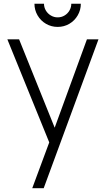

<svg xmlns="http://www.w3.org/2000/svg" viewBox="-20 -746 556 1006"><path d="M282 -605Q249 -605 221 -621.2Q193 -637.5 176.8 -665.5Q160.5 -693.5 160.5 -726.5H210.5Q210.5 -707.5 220.2 -691Q230 -674.5 246.5 -664.8Q263 -655 282 -655Q302 -655 318.2 -664.8Q334.5 -674.5 344 -691Q353.5 -707.5 353.5 -726.5H403.5Q403.5 -693.5 387.2 -665.5Q371 -637.5 343.2 -621.2Q315.5 -605 282 -605ZM149 240 238 0 18.5 -540H80L266.5 -77L435.5 -540H496L209 240Z"/></svg>

Font: Vela Sans Light
Style: Regular
Weight: 300
Designer: Principal design: Mikhail Sharanda - project Manrope.
Design modification: Ravid Balaliev
Foundry: Mikhail Sharanda
Version: Version 1.001